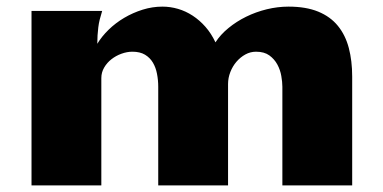

<svg xmlns="http://www.w3.org/2000/svg" viewBox="-20 -560 1156 580"><path d="M75.2 -526.9H288.6Q284.2 -512.7 281.2 -500.7Q278.3 -488.8 276.9 -477.1Q275.4 -465.3 274.7 -453.4Q273.9 -441.4 273.9 -427.7Q287.1 -449.7 308.1 -470.2Q329.1 -490.7 355.2 -506.1Q381.3 -521.5 410.9 -530.8Q440.4 -540 470.7 -540Q494.6 -540 517.8 -533.2Q541 -526.4 562 -512.7Q583 -499 600.6 -479Q618.2 -459 630.9 -432.1Q646 -455.6 670.2 -475.3Q694.3 -495.1 723.6 -509.5Q752.9 -523.9 785.9 -532Q818.8 -540 851.6 -540Q904.3 -540 941.2 -524.9Q978 -509.8 1000.7 -481.9Q1023.4 -454.1 1033.7 -415Q1043.9 -376 1043.9 -328.6V0H833V-297.9Q833 -312 829.8 -330.3Q826.7 -348.6 817.9 -365Q809.1 -381.3 793.7 -392.6Q778.3 -403.8 753.4 -403.8Q736.3 -403.8 721.2 -395.5Q706.1 -387.2 694.3 -373.5Q682.6 -359.9 675.8 -342.3Q668.9 -324.7 668.9 -306.2V0H458V-297.9Q458 -317.9 454.3 -336.9Q450.7 -356 441.9 -370.8Q433.1 -385.7 418 -394.8Q402.8 -403.8 379.9 -403.8Q363.8 -403.8 346.9 -397.7Q330.1 -391.6 316.7 -381.1Q303.2 -370.6 294.7 -356Q286.1 -341.3 286.1 -324.2V0H75.2Z"/></svg>

Font: Candal
Style: Regular
Weight: 400
Designer: vernon adams
Foundry: vernon adams
Version: Version 1.000